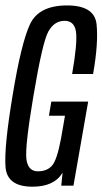

<svg xmlns="http://www.w3.org/2000/svg" viewBox="-20 -700 386 724"><path d="M102.5 4Q6.5 4 0.8 -70.5Q-5 -145 27.5 -340Q60 -538 93.2 -608.8Q126.5 -679.5 233 -679.5Q337 -679.5 344.2 -608Q351.5 -536.5 331 -421H252Q272.5 -539 266.5 -580.2Q260.5 -621.5 223.5 -621.5Q185 -621.5 162.5 -581.5Q140 -541.5 105.5 -335Q74 -147.5 79.5 -100.8Q85 -54 123 -54Q156 -54 175.2 -74.2Q194.5 -94.5 210 -177L225 -263.5H164.5L173.5 -317H312.5L257 0H211L216 -49Q184.5 4 102.5 4Z"/></svg>

Font: Anybody Condensed Regular
Style: Italic
Weight: 400
Width: 3
Italic angle: -10°
Designer: Tyler Finck
Foundry: Etcetera Type Company
Version: Version 1.010; ttfautohint (v1.8.3) -l 8 -r 50 -G 200 -x 14 